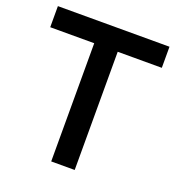

<svg xmlns="http://www.w3.org/2000/svg" viewBox="-128 -804 835 907"><g transform="rotate(20 289.5 -350.0)"><path d="M8.8 -594.2V-700.2H569.8V-594.2H348.1V0H230V-594.2Z"/></g></svg>

Font: Trueno
Style: Rg
Weight: 400
Designer: Julieta Ulanovsky
Foundry: Julieta Ulanovsky
Version: Version 3.001b